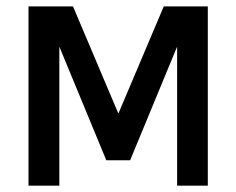

<svg xmlns="http://www.w3.org/2000/svg" viewBox="-20 -585 745 605"><path d="M634.8 -564.9V0H538.1V-438L390.1 -80.1H314.9L167 -438V0H69.8V-564.9H210L353 -227.1L496.1 -564.9Z"/></svg>

Font: Neutral Grotesk
Style: Regular
Weight: 400
Designer: Nawras Khrais
Foundry: Nawras Khrais
Version: Version 1.000;PS 001.000;hotconv 1.0.88;makeotf.lib2.5.64775